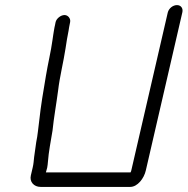

<svg xmlns="http://www.w3.org/2000/svg" viewBox="-20 -730 736 753"><path d="M198 -643 196 -633C194 -626 193 -618 191 -607C189 -597 188 -586 186 -574C180 -529 168 -481 160 -432C150 -374 140 -314 134 -258C130 -229 128 -200 122 -172C119 -149 117 -137 114 -115C112 -99 112 -88 108 -72L101 -42C95 -17 113 3 139 3H491C519 3 545 -30 552 -62L695 -681C699 -697 690 -710 674 -710C658 -710 642 -697 638 -681L495 -62C494 -59 494 -57 492 -54H160L165 -72C167 -80 167 -88 168 -96C171 -136 179 -175 186 -218C191 -268 201 -322 208 -376C214 -428 229 -487 237 -540C241 -565 244 -587 249 -610C250 -619 252 -627 253 -633L255 -643C258 -657 247 -671 233 -671C218 -671 201 -657 198 -643Z"/></svg>

Font: Electronic
Style: It
Weight: 400
Version: Version 1.011